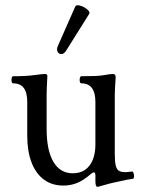

<svg xmlns="http://www.w3.org/2000/svg" viewBox="-20 -704 551 740"><path d="M347.7 -5.9V-27.8Q347.7 -39.6 342.3 -39.6Q336.9 -39.6 328.6 -32.2Q303.2 -9.8 278.3 0.7Q253.4 11.2 224.1 11.2Q180.7 11.2 149.4 -11.7Q118.2 -34.7 101.6 -77.9Q85 -121.1 85 -181.2V-311Q85 -347.2 71.5 -365Q58.1 -382.8 30.8 -382.8Q26.4 -382.8 24.9 -389.6Q23.4 -396.5 25.1 -403.3Q26.9 -410.2 30.8 -410.2Q81.5 -410.2 112.8 -414.6Q144.5 -418.9 153.3 -418.9Q158.2 -418.9 160.4 -417Q162.6 -415 162.6 -411.1Q159.7 -360.8 159.7 -337.9V-207Q159.7 -124.5 185.8 -80.3Q211.9 -36.1 260.7 -36.1Q288.1 -36.1 307.6 -49.3Q327.1 -62.5 337.4 -87.6Q347.7 -112.8 347.7 -147.5V-311Q347.7 -382.8 293.5 -382.8Q289.1 -382.8 287.6 -389.6Q286.1 -396.5 287.8 -403.3Q289.6 -410.2 293.5 -410.2Q325.7 -410.2 346.9 -411.1Q368.2 -412.1 381.8 -414.6Q394.5 -417 402.6 -418Q410.6 -418.9 416 -418.9Q420.9 -418.9 423.3 -415.5Q425.8 -412.1 425.8 -405.8Q422.4 -356.4 422.4 -337.9V-110.8Q422.4 -82 425.8 -67.1Q429.2 -52.2 437.5 -46.4Q445.8 -40.5 462.4 -40.5Q472.2 -40.5 487.8 -43Q492.2 -43.9 494.6 -37.1Q497.1 -30.3 496.6 -22.7Q496.1 -15.1 492.7 -15.1Q484.9 -14.2 467.8 -11Q450.7 -7.8 426.3 -2L400.9 3.9Q373.5 11.2 360.8 15.1Q358.4 15.6 355.5 16.1Q351.6 16.1 349.6 10.7Q347.7 5.4 347.7 -5.9ZM202.6 -525.9 270 -678.7Q273.4 -686.5 288.6 -682.4Q303.7 -678.2 315.9 -668Q328.1 -657.7 323.7 -650.4L234.9 -508.8Q227.1 -496.1 217 -495.6Q207 -495.1 202.1 -504.4Q197.3 -513.7 202.6 -525.9Z"/></svg>

Font: Junicode Two Beta VF
Style: Regular
Weight: 400
Designer: Peter S. Baker
Foundry: Briery Creek Software
Version: Version 1.031 beta; ttfautohint (v1.8.1.43-b0c9)